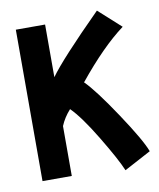

<svg xmlns="http://www.w3.org/2000/svg" viewBox="-79 -735 676 814"><g transform="rotate(-10 259.0 -328.0)"><path d="M287.1 -381.8Q331.1 -338.4 411.6 -217.3Q492.2 -96.2 510.7 -45.9L395.5 15.6Q374.5 -34.7 313.2 -136.2Q252 -237.8 209 -280.3Q181.6 -250 167 -214.8V0H41V-651.9H167V-425.3Q216.3 -494.6 393.6 -671.9L489.3 -585.4Q396.5 -516.6 287.1 -381.8Z"/></g></svg>

Font: Fantasque Sans Mono
Style: Bold
Weight: 700
Monospace: yes
Designer: Jany Belluz
Version: Version 1.8.0 ; ttfautohint (v1.8.2)